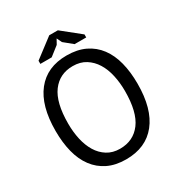

<svg xmlns="http://www.w3.org/2000/svg" viewBox="-202 -1009 1088 1160"><g transform="rotate(-30 342.0 -429.0)"><path d="M56 0ZM56 -350Q56 -525 130 -618.5Q204 -712 341 -712Q415 -712 469 -686Q523 -660 558.5 -612.5Q594 -565 611 -498.5Q628 -432 628 -350Q628 -175 553.5 -81.5Q479 12 341 12Q268 12 214.5 -14Q161 -40 125.5 -87.5Q90 -135 73 -201.5Q56 -268 56 -350ZM144 -350Q144 -292 155.5 -240Q167 -188 191 -148.5Q215 -109 252.5 -85.5Q290 -62 341 -62Q434 -62 487 -132.5Q540 -203 540 -350Q540 -407 528.5 -459.5Q517 -512 492.5 -551.5Q468 -591 430.5 -614.5Q393 -638 341 -638Q249 -638 196.5 -567.5Q144 -497 144 -350ZM312 -870H372L499 -768V-747H418L358 -796L341 -831L322 -797L258 -747H179V-769Z"/></g></svg>

Font: PT Sans
Style: Regular
Weight: 400
Designer: A.Korolkova, O.Umpeleva, V.Yefimov
Foundry: ParaType Ltd
Version: Version 2.003